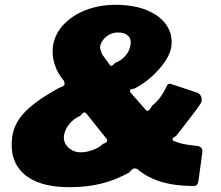

<svg xmlns="http://www.w3.org/2000/svg" viewBox="-20 -773 918 798"><path d="M461 -753Q536 -753 590.5 -730.5Q645 -708 672 -668.5Q699 -629 692 -578Q688 -550 666 -517.5Q644 -485 611 -455Q578 -425 539 -405Q514 -402 522 -389L586 -316Q592 -309 598.5 -314.5Q605 -320 612 -333Q622 -342 631 -351Q640 -360 647.5 -370.5Q655 -381 662 -393.5Q669 -406 676 -421Q682 -426 687.5 -424.5Q693 -423 703 -420L799 -388Q810 -385 815.5 -372.5Q821 -360 816 -346Q803 -326 788.5 -307Q774 -288 756 -264.5Q738 -241 712 -208Q702 -202 698.5 -199Q695 -196 700 -188Q714 -182 728.5 -178Q743 -174 759.5 -171.5Q776 -169 794 -167Q809 -167 816 -159Q823 -151 821 -140L805 -23Q803 -10 798.5 -5Q794 0 786 0Q732 0 689 -8Q646 -16 612 -31.5Q578 -47 550 -71Q538 -75 531.5 -70.5Q525 -66 517 -56Q459 -24 399.5 -9.5Q340 5 268 5Q141 5 79 -50.5Q17 -106 31 -206Q39 -262 85.5 -309.5Q132 -357 228 -409Q242 -413 246.5 -419Q251 -425 245 -438Q220 -466 207.5 -504.5Q195 -543 200 -581Q208 -632 244 -670.5Q280 -709 336.5 -731Q393 -753 461 -753ZM470 -638Q450 -638 434 -629Q418 -620 408 -606.5Q398 -593 396 -578Q395 -574 398.5 -563.5Q402 -553 406 -545L438 -501Q442 -497 449 -502.5Q456 -508 459 -512Q482 -520 500.5 -540.5Q519 -561 523 -589Q526 -612 511.5 -625Q497 -638 470 -638ZM340 -300Q333 -309 326 -304Q319 -299 314 -292Q288 -281 269 -258.5Q250 -236 246 -210Q242 -183 262.5 -161.5Q283 -140 317 -140Q340 -140 366.5 -150Q393 -160 408 -175Q416 -177 422 -182Q428 -187 423 -196L340 -300Z"/></svg>

Font: Libre Franklin Black
Style: Italic
Weight: 900
Italic angle: -8°
Designer: Pablo Impallari, Rodrigo Fuenzalida, Nhung Nguyen
Foundry: Impallari Type
Version: Version 3.000